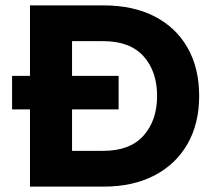

<svg xmlns="http://www.w3.org/2000/svg" viewBox="-20 -695 798 715"><path d="M91.7 0V-287.5H25V-412.5H91.7V-675H365Q475 -675 555 -634.2Q635 -593.3 678.3 -517.5Q721.7 -441.7 721.7 -337.5Q721.7 -234.2 677.9 -158.3Q634.2 -82.5 554.2 -41.2Q474.2 0 365 0ZM248.3 -133.3H365Q464.2 -133.3 514.6 -190Q565 -246.7 565 -337.5Q565 -429.2 514.6 -485.4Q464.2 -541.7 365 -541.7H248.3V-412.5H421.7V-287.5H248.3Z"/></svg>

Font: Funnel Display Light ExtraBold
Style: Regular
Weight: 800
Version: Version 1.000